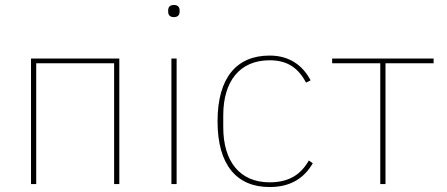

<svg xmlns="http://www.w3.org/2000/svg" viewBox="-20 -742 1803 774"><path d="M105 -506H461V0H440V-487H126V0H105Z M681 -673C664 -673 658 -683 658 -694V-701C658 -712 664 -722 681 -722C698 -722 704 -712 704 -701V-694C704 -683 698 -673 681 -673ZM671 -506H692V0H671Z M1067 12C934 12 857 -77 857 -253C857 -429 934 -518 1067 -518C1147 -518 1201 -478 1232 -418L1214 -409C1182 -468 1139 -499 1067 -499C946 -499 880 -414 880 -277V-229C880 -92 946 -7 1067 -7C1146 -7 1193 -39 1225 -95L1241 -84C1208 -27 1155 12 1067 12Z M1513 -487H1319V-506H1728V-487H1534V0H1513Z"/></svg>

Font: Plexus Sans Thin
Style: Regular
Weight: 250
Version: Version 2.001;PS 002.001;hotconv 1.0.70;makeotf.lib2.5.58329